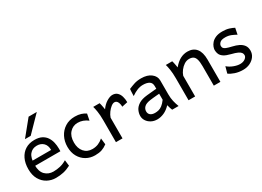

<svg xmlns="http://www.w3.org/2000/svg" viewBox="-19 -1525 3118 2281"><g transform="rotate(-30 1539.5 -384.5)"><path d="M482.9 -236.8H119.6V-305.2H395.5Q395.5 -368.2 361.1 -401.4Q326.7 -434.6 273.4 -434.6Q209.5 -434.6 173.1 -389.2Q136.7 -343.8 136.7 -246.6Q136.7 -156.2 180.9 -112.3Q225.1 -68.4 293 -68.4Q340.3 -68.4 386 -79.3Q431.6 -90.3 476.1 -117.2L485.8 -36.6Q434.1 -9.8 385.7 1.2Q337.4 12.2 280.8 12.2Q218.8 12.2 165.3 -16.6Q111.8 -45.4 79.1 -102.1Q46.4 -158.7 46.4 -241.7Q46.4 -322.8 75 -382.3Q103.5 -441.9 156 -474.9Q208.5 -507.8 280.8 -507.8Q341.3 -507.8 380.6 -487.3Q419.9 -466.8 442.4 -432.6Q464.8 -398.4 474.1 -357.2Q483.4 -315.9 483.4 -274.9Q483.4 -268.6 483.4 -256.1Q483.4 -243.7 482.9 -236.8ZM361.3 -781.2H473.6L268.6 -571.3H190.4Z M986.3 -41.5Q949.2 -13.7 911.1 -0.7Q873 12.2 817.9 12.2Q752.4 12.2 698.7 -18.3Q645 -48.8 613 -105.2Q581.1 -161.6 581.1 -239.3Q581.1 -313 612.1 -374Q643.1 -435.1 700.2 -471.4Q757.3 -507.8 835 -507.8Q883.8 -507.8 919.2 -496.3Q954.6 -484.9 981.4 -466.3L964.4 -378.4Q931.6 -402.8 898.4 -415Q865.2 -427.2 827.6 -427.2Q762.7 -427.2 718.3 -378.9Q673.8 -330.6 673.8 -244.1Q673.8 -165.5 715.3 -116.9Q756.8 -68.4 827.6 -68.4Q871.6 -68.4 908.2 -83.5Q944.8 -98.6 976.6 -127Z M1198.7 0H1108.4V-300.3Q1108.4 -372.1 1100.3 -422.4Q1092.3 -472.7 1084 -498H1171.9Q1175.8 -487.8 1179.4 -469.7Q1183.1 -451.7 1186.5 -433.1Q1189.9 -414.6 1191.4 -402.8Q1227.1 -453.6 1272 -480.7Q1316.9 -507.8 1350.1 -507.8Q1391.1 -507.8 1415.8 -484.6Q1440.4 -461.4 1451.4 -424.3Q1462.4 -387.2 1462.4 -344.2L1384.3 -327.1Q1384.3 -363.8 1370.6 -391.8Q1356.9 -419.9 1328.1 -419.9Q1307.6 -419.9 1281.5 -399.7Q1255.4 -379.4 1232.4 -347.9Q1209.5 -316.4 1198.7 -283.2Z M1672.4 12.2Q1626.5 12.2 1590.6 -6.8Q1554.7 -25.9 1534.2 -57.1Q1513.7 -88.4 1513.7 -124.5Q1513.7 -161.6 1531 -198.7Q1548.3 -235.8 1591.1 -263.2Q1633.8 -290.5 1709 -297.9Q1726.1 -299.8 1753.4 -302.2Q1780.8 -304.7 1805.9 -307.1Q1831.1 -309.6 1840.8 -310.1V-346.7Q1840.8 -391.1 1809.8 -410.4Q1778.8 -429.7 1723.6 -429.7Q1685.1 -429.7 1646.5 -414.3Q1607.9 -398.9 1564.9 -368.7Q1565.4 -379.4 1565.9 -397.9Q1566.4 -416.5 1567.4 -435.1Q1568.4 -453.6 1569.8 -463.9Q1606.9 -480 1648.4 -493.9Q1689.9 -507.8 1745.6 -507.8Q1830.1 -507.8 1880.6 -468.5Q1931.2 -429.2 1931.2 -371.1V-180.7Q1931.2 -127.9 1941.4 -84.5Q1951.7 -41 1967.8 0H1879.9Q1875 -11.7 1867.9 -32Q1860.8 -52.2 1855.5 -75.7Q1812.5 -29.8 1765.1 -8.8Q1717.8 12.2 1672.4 12.2ZM1687 -68.4Q1711.9 -68.4 1736.1 -74.5Q1760.3 -80.6 1785.9 -99.9Q1811.5 -119.1 1840.8 -158.7V-241.7Q1828.6 -241.2 1804.2 -239Q1779.8 -236.8 1754.6 -234.4Q1729.5 -231.9 1713.9 -229.5Q1651.9 -220.7 1626.7 -195.6Q1601.6 -170.4 1601.6 -136.7Q1601.6 -104 1624.3 -86.2Q1647 -68.4 1687 -68.4Z M2541.5 0H2451.2Q2451.2 0 2451.2 -21Q2451.2 -42 2451.2 -75.2Q2451.2 -108.4 2451.2 -145.5Q2451.2 -182.6 2451.2 -215.6Q2451.2 -248.5 2451.2 -268.6Q2451.2 -329.6 2440.4 -363Q2429.7 -396.5 2408.2 -409.4Q2386.7 -422.4 2353.5 -422.4Q2318.4 -422.4 2286.1 -401.4Q2253.9 -380.4 2229.7 -348.4Q2205.6 -316.4 2194.8 -283.2V0H2104.5Q2104.5 0 2104.5 -21.7Q2104.5 -43.5 2104.5 -78.1Q2104.5 -112.8 2104.5 -153.6Q2104.5 -194.3 2104.5 -233.2Q2104.5 -272 2104.5 -300.3Q2104.5 -372.1 2096.4 -422.4Q2088.4 -472.7 2080.1 -498H2168Q2171.9 -487.8 2175.5 -469.7Q2179.2 -451.7 2182.6 -433.1Q2186 -414.6 2187.5 -402.8Q2233.9 -458.5 2281.2 -483.2Q2328.6 -507.8 2380.4 -507.8Q2458.5 -507.8 2500 -456.8Q2541.5 -405.8 2541.5 -305.2Q2541.5 -280.8 2541.5 -242.9Q2541.5 -205.1 2541.5 -163.1Q2541.5 -121.1 2541.5 -84Q2541.5 -46.9 2541.5 -23.4Q2541.5 0 2541.5 0Z M3015.1 -468.8 2998 -383.3Q2973.6 -397.5 2936.5 -413.6Q2899.4 -429.7 2854 -429.7Q2800.3 -429.7 2779.5 -408.9Q2758.8 -388.2 2758.8 -366.2Q2758.8 -349.1 2766.8 -337.2Q2774.9 -325.2 2799.8 -314.9Q2824.7 -304.7 2876 -293Q2920.4 -283.2 2956.8 -265.6Q2993.2 -248 3015.1 -218.8Q3037.1 -189.5 3037.1 -144Q3037.1 -100.1 3012 -64.7Q2986.8 -29.3 2944.3 -8.5Q2901.9 12.2 2849.1 12.2Q2790 12.2 2740 -4.6Q2689.9 -21.5 2661.1 -43.9L2685.5 -131.8Q2718.8 -102.1 2765.9 -84Q2813 -65.9 2851.6 -65.9Q2894.5 -65.9 2921.9 -86.2Q2949.2 -106.4 2949.2 -131.8Q2949.2 -150.4 2938.5 -165.8Q2927.7 -181.2 2898.7 -195.1Q2869.6 -209 2814.9 -222.2Q2755.9 -236.8 2724.6 -257.6Q2693.4 -278.3 2682.1 -304.7Q2670.9 -331.1 2670.9 -361.3Q2670.9 -378.4 2679.7 -402.8Q2688.5 -427.2 2709.2 -451.4Q2730 -475.6 2766.6 -491.7Q2803.2 -507.8 2858.9 -507.8Q2912.1 -507.8 2950.9 -495.4Q2989.7 -482.9 3015.1 -468.8Z"/></g></svg>

Font: Kanchenjunga
Style: Regular
Weight: 400
Designer: Becca Hirsbrunner Spalinger
Foundry: SIL International
Version: Version 2.001